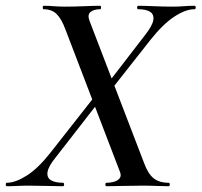

<svg xmlns="http://www.w3.org/2000/svg" viewBox="-49 -645 698 665"><path d="M320 0Q316 0 316 -6Q316 -12 320 -12Q335 -12 347.5 -16Q360 -20 366 -28.5Q372 -37 366 -51L178 -542Q164 -580 147 -596.5Q130 -613 102 -613Q99 -613 99 -619Q99 -625 102 -625Q119 -625 138 -623.5Q157 -622 173 -622Q209 -622 242.5 -623.5Q276 -625 298 -625Q301 -625 301 -619Q301 -613 298 -613Q276 -613 264.5 -603.5Q253 -594 261 -573L449 -83Q463 -44 482.5 -28Q502 -12 535 -12Q539 -12 539 -6Q539 0 535 0Q516 0 493 -1Q470 -2 444 -2Q411 -2 376 -1Q341 0 320 0ZM-25 0Q-29 0 -29 -6Q-29 -12 -25 -12Q4 -12 43 -36.5Q82 -61 124 -114L278 -310L294 -293L144 -100Q118 -68 115.5 -48.5Q113 -29 128 -20.5Q143 -12 169 -12Q173 -12 173 -6Q173 0 169 0Q147 0 114.5 -1Q82 -2 49 -2Q29 -2 11.5 -1Q-6 0 -25 0ZM321 -315 305 -331 453 -523Q479 -556 482 -575.5Q485 -595 471 -604Q457 -613 430 -613Q426 -613 426 -619Q426 -625 430 -625Q452 -625 484 -623.5Q516 -622 550 -622Q570 -622 587.5 -623.5Q605 -625 624 -625Q629 -625 629 -619Q629 -613 624 -613Q594 -613 555 -587.5Q516 -562 473 -508Z"/></svg>

Font: Cormorant Light SemiBold
Style: Italic
Weight: 600
Italic angle: -10°
Version: Version 4.000